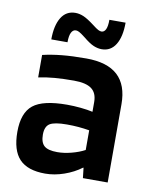

<svg xmlns="http://www.w3.org/2000/svg" viewBox="-80 -748 652 817"><g transform="rotate(10 246.0 -339.0)"><path d="M171 9Q95 9 59.5 -28.5Q24 -66 24 -146Q24 -228 66.5 -262Q109 -296 213 -296Q242 -296 272 -293Q302 -290 324 -285V-327Q324 -366 300 -384Q276 -402 224 -402Q177 -402 140.5 -399Q104 -396 71 -389V-486Q109 -495 153.5 -499.5Q198 -504 259 -504Q350 -504 395 -462.5Q440 -421 440 -338V0H333L328 -44H326Q294 -20 252.5 -5.5Q211 9 171 9ZM227 -213Q173 -213 153 -200.5Q133 -188 133 -153Q133 -119 149.5 -104.5Q166 -90 206 -90Q235 -90 267.5 -98.5Q300 -107 324 -120V-205Q300 -209 276.5 -211Q253 -213 227 -213ZM327 -683H397Q397 -622 376 -588Q355 -554 316 -554Q299 -554 281 -561.5Q263 -569 235 -592Q217 -606 209 -610Q201 -614 195 -614Q182 -614 175 -600Q168 -586 168 -558H98Q98 -618 119 -652.5Q140 -687 180 -687Q197 -687 215 -679.5Q233 -672 262 -650Q280 -636 288 -632Q296 -628 302 -628Q314 -628 320.5 -641.5Q327 -655 327 -683Z"/></g></svg>

Font: Blinker SemiBold
Style: Regular
Weight: 600
Designer: Juergen Huber
Foundry: supertype
Version: Version 1.015;PS 1.15;hotconv 1.0.88;makeotf.lib2.5.647800